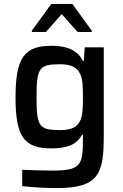

<svg xmlns="http://www.w3.org/2000/svg" viewBox="-20 -751 628 977"><path d="M142 -595V-588H213L294 -679L375 -588H447V-595L348 -731H241ZM270 206C487 206 508 129 508 -63V-510H411L407 -442H401C370 -505 304 -518 242 -518C105 -518 59 -459 59 -255C59 -53 104 4 241 4C314 4 369 -11 397 -65H402V-40C402 91 390 117 245 117C200 117 135 115 93 113V196C132 201 205 206 270 206ZM285 -89C179 -89 166 -107 166 -256C166 -406 179 -424 285 -424C339 -424 369 -410 385 -380C401 -353 402 -312 402 -256C402 -199 401 -159 385 -131C369 -102 339 -89 285 -89Z"/></svg>

Font: Saira UNSAM Medium
Style: Regular
Weight: 500
Designer: Hector Gatti with collaboration of the Omnibus-Type team
Foundry: Omnibus-Type
Version: Version 0.072;PS 000.072;hotconv 1.0.88;makeotf.lib2.5.64775